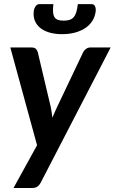

<svg xmlns="http://www.w3.org/2000/svg" viewBox="-20 -743 556 930"><path d="M516 -513 177 142Q170 155 160.5 161.2Q151 167.5 137 167.5H45.5L159.5 -39.5L30 -513H133.5Q147 -513 153.8 -506.2Q160.5 -499.5 163 -490L226 -224Q231 -198.5 233.5 -173Q239 -186 244.8 -198.8Q250.5 -211.5 256.5 -224.5L383 -490.5Q388 -500.5 397.5 -506.8Q407 -513 417 -513ZM288.5 -643Q305.5 -643 317.5 -647Q329.5 -651 337.2 -660.2Q345 -669.5 349.8 -685Q354.5 -700.5 357 -723H424Q436 -723 440.5 -712.2Q445 -701.5 443.5 -688.5Q440.5 -663 427.5 -642.2Q414.5 -621.5 393.2 -607.2Q372 -593 343.5 -585.2Q315 -577.5 281 -577.5Q247 -577.5 220.2 -585.2Q193.5 -593 175.5 -607.2Q157.5 -621.5 149 -642.2Q140.5 -663 143.5 -688.5Q145 -701.5 152.2 -712.2Q159.5 -723 171 -723H238.5Q236 -700.5 237 -685Q238 -669.5 243.8 -660.2Q249.5 -651 260.2 -647Q271 -643 288.5 -643Z"/></svg>

Font: Lato 2
Style: Bold Italic
Weight: 700
Italic angle: -7°
Designer: Lukasz Dziedzic with Adam Twardoch and Botio Nikoltchev
Foundry: tyPoland Lukasz Dziedzic
Version: Version 2.015; 2015-08-06; http://www.latofonts.com/